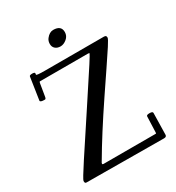

<svg xmlns="http://www.w3.org/2000/svg" viewBox="-199 -962 999 1089"><g transform="rotate(-30 300.5 -417.5)"><path d="M270.8 -814.7Q291.3 -841.1 316.4 -841.1Q367.9 -841.1 367.9 -797.9Q367.9 -772.5 347.8 -755.7Q327.6 -739 306.8 -739Q285.9 -739 272.9 -750.4Q260 -761.7 260 -781.2Q260 -800.8 270.8 -814.7ZM554 6.1 48.1 2.9Q41.5 2.9 39.3 -0.7Q37.1 -4.4 37.1 -12.8Q37.1 -21.2 98.5 -115.1Q159.9 -209 262.3 -364.1Q364.7 -519.3 396.9 -569.6Q429 -619.9 429 -622.9Q429 -626 418 -626H106Q102.1 -626 100.8 -617.9Q99.6 -609.9 96.2 -589.6Q88.6 -543 88.1 -540.9Q87.6 -538.8 87.3 -536.1Q86.9 -533.4 86.7 -532.5Q84.5 -523.7 81.5 -522.8Q78.6 -522 76.9 -522Q48.1 -522 48.1 -532L70.1 -677Q70.1 -686 88.6 -686Q107.2 -686 106 -678L105 -669.9Q105 -664.1 160.9 -664.1H545.9Q555.7 -664.1 558.8 -660.5Q562 -657 562 -649Q562 -641.1 536.9 -602.4Q511.7 -563.7 469 -500.6Q426.3 -437.5 378.4 -366.5Q259.5 -189.9 183.1 -59.1Q169.7 -40 184.1 -40H523.9Q528.3 -40 528.6 -41.5Q529.3 -45.9 529.3 -48.3L533 -149.9Q533 -158.9 553.5 -158.9Q574 -158.9 574 -148.9L571 -8.1Q571 6.1 554 6.1Z"/></g></svg>

Font: Fanwood Text
Style: Regular
Weight: 400
Version: Version 1.1001